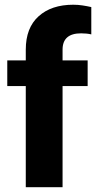

<svg xmlns="http://www.w3.org/2000/svg" viewBox="-20 -780 400 800"><path d="M240.7 0H87.4V-421.4H10.3V-528.3H87.4V-573.2Q87.4 -664.1 140.9 -712.2Q194.3 -760.3 285.2 -760.3Q305.7 -760.3 324.5 -757.3Q343.3 -754.4 360.4 -750.5V-636.7Q342.3 -641.1 317.9 -641.1Q240.7 -641.1 240.7 -573.2V-528.3H345.2V-421.4H240.7Z"/></svg>

Font: Vazirmatn UI ExtraBold
Style: Regular
Weight: 800
Designer: Saber Rastikerdar
Foundry: Saber Rastikerdar
Version: Version 33.003